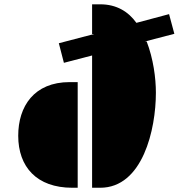

<svg xmlns="http://www.w3.org/2000/svg" viewBox="-20 -885 842 905"><path d="M414.1 0H452.1C652.8 0 714.8 -275.4 714.8 -447.8C714.8 -517.6 702.6 -608.4 671.4 -689.5H663.1L801.8 -725.6L776.9 -818.4C730 -806.2 671.4 -790 623 -777.3C585 -830.1 529.8 -864.7 452.1 -864.7H414.1V-724.6H423.3L257.3 -681.2L281.2 -588.9C320.8 -599.1 372.1 -612.3 414.1 -623.5ZM65.9 -245.1C65.9 -98.6 152.8 0 320.8 0H346.2V-498H308.6C140.1 -498 65.9 -383.3 65.9 -245.1Z"/></svg>

Font: Plaster
Style: Regular
Weight: 400
Designer: Eben Sorkin
Foundry: Eben Sorkin
Version: Version 1.007